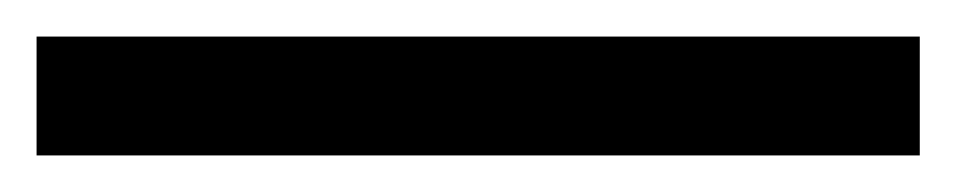

<svg xmlns="http://www.w3.org/2000/svg" viewBox="-23 -845 523 105"><path d="M480 -760H-3V-825H480Z"/></svg>

Font: Noto Sans SemiCondensed
Style: Regular
Weight: 400
Width: 4
Version: Version 2.013